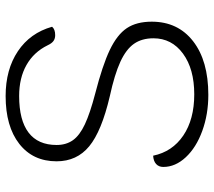

<svg xmlns="http://www.w3.org/2000/svg" viewBox="-59 -691 760 682"><g transform="rotate(-90 321.0 -350.0)"><path d="M69 -150Q69 -166 79.5 -175.5Q90 -185 109 -186Q123 -118 180.5 -79Q238 -40 327 -40Q417 -40 471.5 -80Q526 -120 526 -185Q526 -226 506.5 -254Q487 -282 442.5 -302.5Q398 -323 320 -340Q196 -369 142.5 -413Q89 -457 89 -529Q89 -613 151 -661.5Q213 -710 321 -710Q415 -710 480 -666.5Q545 -623 567 -545Q558 -534 537 -534Q525 -534 516.5 -540Q508 -546 501 -561Q477 -610 431 -636Q385 -662 321 -662Q235 -662 191 -628.5Q147 -595 147 -529Q147 -495 164 -471Q181 -447 220.5 -428.5Q260 -410 329 -392Q430 -366 484.5 -340Q539 -314 562 -279.5Q585 -245 585 -191Q585 -98 515.5 -44Q446 10 325 10Q256 10 197 -11.5Q138 -33 103.5 -70Q69 -107 69 -150Z"/></g></svg>

Font: Krub Light
Style: Regular
Weight: 300
Designer: Ekaluck Peanpanawate
Foundry: Cadson Demak Co.,Ltd.
Version: Version 1.000; ttfautohint (v1.6)